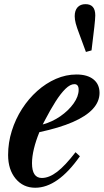

<svg xmlns="http://www.w3.org/2000/svg" viewBox="-20 -893 499 924"><path d="M149.5 10.5Q91.5 10.5 55.2 -33.2Q19 -77 19 -147Q19 -206.5 36.8 -263.2Q54.5 -320 86 -369Q117.5 -418 159.2 -455.2Q201 -492.5 249.2 -513.5Q297.5 -534.5 348 -534.5Q400.5 -534.5 429.8 -511Q459 -487.5 459 -446Q459 -404 426.8 -368.8Q394.5 -333.5 330 -305.5Q265.5 -277.5 169.5 -257Q152.5 -215.5 143.2 -177Q134 -138.5 134 -107.5Q134 -36.5 181.5 -36.5Q216 -36.5 254.8 -66Q293.5 -95.5 343.5 -160.5L364.5 -141Q258 10.5 149.5 10.5ZM185.5 -294Q230.5 -306 270 -333.2Q309.5 -360.5 334 -394.8Q358.5 -429 358.5 -461Q358.5 -488 338 -488Q318 -488 295 -465.5Q272 -443 247.2 -404Q222.5 -365 197 -316ZM393.5 -643 362 -728.5Q349.5 -761 344.5 -780.2Q339.5 -799.5 339.5 -815Q339.5 -842.5 353.2 -857.8Q367 -873 391.5 -873Q438.5 -873 438.5 -819Q438.5 -811 437.2 -796Q436 -781 434 -763.5L420.5 -650.5Z"/></svg>

Font: Libre Caslon Condensed
Style: Italic
Weight: 400
Italic angle: -22.583°
Designer: Pablo Impallari, Rodrigo Fuenzalida, Katja Schimmel, Ertekin Erdin
Foundry: Pablo Impallari, Rodrigo Fuenzalida
Version: Version 2.000;gftools[0.9.33]